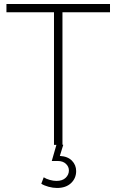

<svg xmlns="http://www.w3.org/2000/svg" viewBox="-20 -719 577 953"><path d="M290 -658V-1L294 0L277 55Q316 57 337 78.5Q358 100 358 130Q358 166 332.5 190Q307 214 263 214Q243 214 221 208Q199 202 185 193L197 161Q209 169 227 174Q245 179 260 179Q290 179 306 163.5Q322 148 322 127Q322 108 307 94Q292 80 266 80H237L260 0H248V-658H12V-699H526V-658Z"/></svg>

Font: Argentum Sans ExtraLight
Style: Regular
Weight: 275
Designer: Julieta Ulanovsky (Modified by Cristiano Sobral)
Foundry: Julieta Ulanovsky
Version: Version 1.000; ttfautohint (v1.5.65-e2d9)